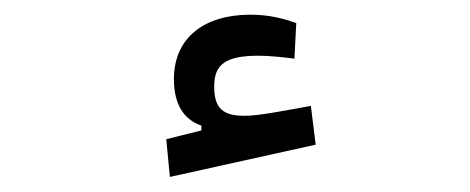

<svg xmlns="http://www.w3.org/2000/svg" viewBox="-20 -794 626 256"><path d="M206.5 -558.1 400.9 -601.1 394.5 -652.8C364.3 -647.5 326.2 -639.6 306.2 -639.6C277.8 -639.6 265.6 -648.9 265.6 -678.7C265.6 -707.5 279.8 -719.7 324.7 -719.7C339.4 -719.7 356.9 -717.8 372.6 -715.8L375 -763.2C357.4 -769.5 338.9 -774.4 313.5 -774.4C252.9 -774.4 211.9 -744.1 211.9 -688.5C211.9 -655.3 224.6 -634.8 248.5 -626.5V-620.1L201.7 -608.4Z"/></svg>

Font: Cascadia Mono PL SemiLight
Style: Regular
Weight: 350
Monospace: yes
Designer: Aaron Bell
Foundry: Saja Typeworks
Version: Version 2404.023